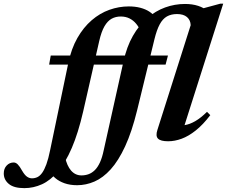

<svg xmlns="http://www.w3.org/2000/svg" viewBox="-212 -736 1204 1018"><path d="M48.5 -393.5 57 -441.5H678.5L666 -393.5ZM50 170 133 97Q143 143.5 165.2 168.8Q187.5 194 220 194Q240 194 257.8 187.5Q275.5 181 290.8 166Q306 151 318 125Q330 99 338 60L443 -411.5Q460 -488.5 492.5 -545.5Q525 -602.5 568.8 -640.2Q612.5 -678 663.5 -696.5Q714.5 -715 769 -715Q788.5 -715 805.8 -712.5Q823 -710 838.5 -705Q854 -700 867.5 -692.5Q881 -685 893 -675L843.5 -686L956 -716.5H971.5L766.5 -72.5Q793.5 -76.5 823 -93.5Q852.5 -110.5 885.5 -143L903 -125.5Q864.5 -75 826.2 -44.5Q788 -14 751.2 -0.5Q714.5 13 679.5 13Q639.5 13 625.8 -1Q612 -15 622.5 -47L799 -602.5Q798 -629.5 779.5 -645.5Q761 -661.5 726.5 -661.5Q695.5 -661.5 673 -648.8Q650.5 -636 634.8 -606.8Q619 -577.5 607 -528.5L515 -151Q487 -37 451.5 39.8Q416 116.5 375 161.8Q334 207 289 226.5Q244 246 197 246Q160 246 130.5 235.8Q101 225.5 80.8 208Q60.5 190.5 50 170ZM229 -145Q202.5 -30 168.8 48.2Q135 126.5 95.2 173.5Q55.5 220.5 10.5 241Q-34.5 261.5 -83 261.5Q-138.5 261.5 -165.2 239.2Q-192 217 -192 183.5Q-192 158 -176.8 141.8Q-161.5 125.5 -139.5 125.5Q-128 125.5 -117.8 135.8Q-107.5 146 -94.5 169.5Q-81 192.5 -68.5 201Q-56 209.5 -42.5 209.5Q-27 209.5 -13.5 203Q0 196.5 11.8 180Q23.5 163.5 34 134.8Q44.5 106 53.5 61.5L150 -401Q166 -478 198.2 -534.5Q230.5 -591 274 -628.5Q317.5 -666 368 -684Q418.5 -702 471 -702Q504.5 -702 532 -694.8Q559.5 -687.5 579.2 -674.8Q599 -662 610 -646L534.5 -569.5Q524.5 -592.5 509.8 -610.2Q495 -628 474.8 -638.2Q454.5 -648.5 428 -648.5Q401.5 -648.5 380 -636.8Q358.5 -625 342 -596.8Q325.5 -568.5 314 -518Z"/></svg>

Font: Newsreader 24pt
Style: Bold Italic
Weight: 700
Italic angle: -17°
Designer: Hugues Gentile
Foundry: Production Type
Version: Version 1.003